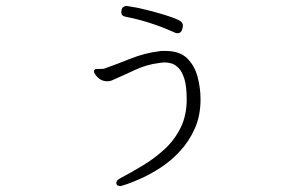

<svg xmlns="http://www.w3.org/2000/svg" viewBox="-20 -573 1040 652"><path d="M599 -474Q595 -460 583 -460Q580 -460 577 -461Q574 -462 572 -463Q530 -482 487.5 -495.5Q445 -509 407 -516Q392 -519 392 -530Q392 -545 398.5 -549Q405 -553 409 -553Q411 -553 412.5 -552.5Q414 -552 415 -552Q444 -548 477.5 -539.5Q511 -531 540.5 -522Q570 -513 586 -505Q601 -498 601 -487Q601 -484 600.5 -481Q600 -478 599 -474ZM323 -339Q331 -339 334 -340Q374 -354 422.5 -373.5Q471 -393 521 -399Q526 -400 531.5 -400Q537 -400 542 -400Q590 -400 615.5 -375Q641 -350 651 -312Q661 -274 661 -236Q661 -180 641.5 -136.5Q622 -93 591.5 -60Q561 -27 526.5 -4.5Q492 18 461 32Q430 46 410.5 52.5Q391 59 390 59Q375 59 375 48Q375 39 389 32Q427 12 466.5 -12Q506 -36 539.5 -67Q573 -98 593.5 -139.5Q614 -181 614 -235Q614 -280 606 -305.5Q598 -331 585.5 -343Q573 -355 561 -358Q549 -361 540 -361Q536 -361 530.5 -360.5Q525 -360 520 -359Q478 -354 438.5 -335.5Q399 -317 360 -300Q354 -297 344 -297Q325 -297 312 -310Q299 -323 299 -331Q299 -334 302 -337Q304 -339 313 -339Z"/></svg>

Font: Moon Stars Kai T Light
Style: Regular
Weight: 300
Designer: GuiWonder
Version: Version 1.101